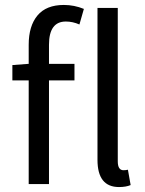

<svg xmlns="http://www.w3.org/2000/svg" viewBox="-20 -744 587 776"><path d="M30 -419V-481L96 -486V-563Q96 -639 131.5 -681.5Q167 -724 238 -724Q280 -724 319 -708L301 -645Q274 -657 246 -657Q178 -657 178 -563V-486H281V-419H178V0H96V-419ZM374 -98V-712H456V-92Q456 -56 479 -56Q488 -56 497 -58L508 4Q489 12 461 12Q374 12 374 -98Z"/></svg>

Font: RibengUni
Style: Regular
Weight: 400
Designer: (1) Dr. Andrew Glass (Program Manager at Microsoft Corporation)
(2) Bivuti Chakma (Suz Moriz)
(3) Paul D. Hunt (Adobe Co
Foundry: Bivuti Chakma and Jyoti Chakma
Version: Version 1.2020